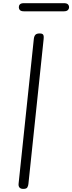

<svg xmlns="http://www.w3.org/2000/svg" viewBox="-20 -1220 466 1240"><path d="M130.5 0Q113.5 0 106 -8.8Q98.5 -17.5 100 -33L198.5 -969Q200.5 -986.5 208.5 -995.2Q216.5 -1004 236.5 -1004Q249.5 -1004 255.2 -999.8Q261 -995.5 262 -986.8Q263 -978 261.5 -964.5L163.5 -32.5Q162.5 -21 157 -10.5Q151.5 0 130.5 0ZM134.5 -1147Q116 -1147 108.8 -1154.8Q101.5 -1162.5 101.5 -1173.5Q101.5 -1184.5 108.8 -1192Q116 -1199.5 134.5 -1199.5H393Q411 -1199.5 418.5 -1192Q426 -1184.5 426 -1173.5Q426 -1163 418.2 -1155Q410.5 -1147 393 -1147Z"/></svg>

Font: Edu NSW ACT Hand Pre
Style: Regular
Weight: 400
Designer: Tina and Corey Anderson, Eben Sorkin, Mirko Velimirovic
Foundry: Sorkin Type Co.
Version: Version 2.000